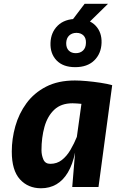

<svg xmlns="http://www.w3.org/2000/svg" viewBox="-20 -976 640 1002"><path d="M357 0 375 -218 408.5 -459.5V-503.5L565.5 -531.5L494 0ZM194 6.5Q126.5 6.5 84 -40.2Q41.5 -87 41.5 -185Q41.5 -251.5 60 -317.2Q78.5 -383 118 -437Q157.5 -491 220.2 -523.5Q283 -556 371 -556Q396.5 -556 432.8 -552.8Q469 -549.5 505 -544Q541 -538.5 565.5 -531.5L517 -421.5Q487.5 -425 462.2 -428Q437 -431 416.8 -433Q396.5 -435 381.8 -436Q367 -437 358.5 -437Q298.5 -437 263 -403.2Q227.5 -369.5 212 -313.8Q196.5 -258 196.5 -192Q196.5 -167 206.2 -144Q216 -121 242.5 -121Q277 -121 302.5 -140.8Q328 -160.5 347.5 -193.5Q367 -226.5 383 -266L397.5 -229.5L372 -180.5Q359 -117.5 334.2 -76Q309.5 -34.5 274.2 -14Q239 6.5 194 6.5ZM346 -856.5 421.5 -956H543.5L442 -856.5ZM372.5 -625.5Q309 -625.5 275.2 -660.8Q241.5 -696 243.5 -752Q245.5 -807.5 281.5 -842.5Q317.5 -877.5 381.5 -877.5Q445 -877.5 478.5 -842.5Q512 -807.5 510 -752Q508 -696 472 -660.8Q436 -625.5 372.5 -625.5ZM375.5 -698.5Q398.5 -698.5 413.2 -712.2Q428 -726 428.5 -752Q429.5 -777 415.8 -790.8Q402 -804.5 379 -804.5Q356 -804.5 341.2 -790.8Q326.5 -777 325.5 -752Q325 -726 338.8 -712.2Q352.5 -698.5 375.5 -698.5Z"/></svg>

Font: Spline Sans Mono
Style: Italic
Weight: 400
Italic angle: -4°
Monospace: yes
Designer: Eben Sorkin, Mirko Velimirovic
Foundry: Sorkin Type
Version: Version 1.004